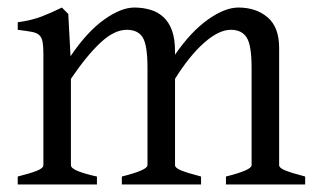

<svg xmlns="http://www.w3.org/2000/svg" viewBox="-20 -489 843 509"><path d="M579 0V-21Q647 -38 647 -51V-309Q647 -369 634 -389.5Q621 -410 592 -410Q560 -410 521 -375.5Q482 -341 444 -280V-51Q444 -44 459.5 -37.5Q475 -31 513 -21V0H303V-21Q371 -38 371 -51V-309Q371 -369 358.5 -389.5Q346 -410 316 -410Q283 -410 246.5 -376Q210 -342 168 -280V-51Q168 -43 186.5 -35.5Q205 -28 237 -21V0H27V-21Q59 -29 77 -36Q95 -43 95 -51V-347Q95 -366 93 -377.5Q91 -389 84.5 -395.5Q78 -402 64.5 -404.5Q51 -407 27 -410V-430Q64 -435 91 -445.5Q118 -456 144 -469L161 -452L167 -340Q211 -405 256 -437Q301 -469 336 -469Q359 -469 379 -463Q399 -457 413.5 -443.5Q428 -430 436 -408Q444 -386 444 -353V-344Q486 -405 531 -437Q576 -469 612 -469Q659 -469 689.5 -443Q720 -417 720 -362V-51Q720 -44 735.5 -37.5Q751 -31 789 -21V0Z"/></svg>

Font: Kalpurush
Style: Regular
Weight: 400
Designer: Md. Tanbin Islam Siyam
Foundry: Tanbin Islam Siyam
Version: Version 0.258